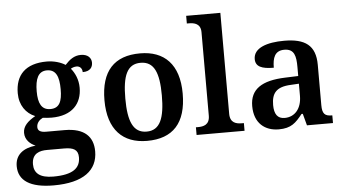

<svg xmlns="http://www.w3.org/2000/svg" viewBox="-61 -870 2195 1220"><g transform="rotate(-5 1036.0 -260.0)"><path d="M234 240C425 240 515 167 515 47C515 -45 461 -104 333 -104H215C178 -104 162 -116 162 -138C162 -165 181 -184 202 -194C215 -192 243 -190 258 -190C391 -190 452 -264 452 -364C452 -416 432 -459 407 -489C416 -495 430 -500 444 -500C466 -500 480 -484 480 -461C528 -461 544 -487 544 -516C544 -546 522 -571 477 -571C435 -571 405 -548 376 -516C350 -533 306 -548 258 -548C122 -548 57 -479 57 -363C57 -287 97 -232 155 -209C106 -181 75 -151 75 -109C75 -63 109 -35 141 -22C62 -13 10 25 10 98C10 190 84 240 234 240ZM255 -245C199 -245 178 -288 178 -364C178 -443 198 -492 254 -492C312 -492 331 -445 331 -365C331 -287 313 -245 255 -245ZM236 184C150 184 114 151 114 95C114 25 165 12 211 12H320C379 12 409 27 409 76C409 144 363 184 236 184Z M850 10C1015 10 1101 -82 1101 -270C1101 -457 1007 -548 853 -548C688 -548 602 -457 602 -270C602 -82 696 10 850 10ZM852 -49C766 -49 735 -125 735 -270C735 -415 765 -488 851 -488C937 -488 968 -415 968 -270C968 -125 938 -49 852 -49Z M1166 0H1472V-49H1459C1424 -49 1384 -57 1384 -116V-760H1166V-711H1179C1213 -711 1254 -703 1254 -648V-116C1254 -57 1214 -49 1179 -49H1166Z M1690 10C1769 10 1799 -21 1842 -75H1850L1870 0H2036V-49H2033C1988 -49 1972 -65 1972 -120V-377C1972 -502 1905 -548 1772 -548C1664 -548 1576 -520 1576 -448C1576 -400 1615 -383 1692 -383C1692 -445 1707 -491 1768 -491C1833 -491 1842 -443 1842 -374V-317L1759 -314C1608 -309 1534 -259 1534 -152C1534 -42 1602 10 1690 10ZM1733 -59C1688 -59 1667 -89 1667 -147C1667 -222 1697 -261 1790 -265L1842 -268V-191C1842 -110 1799 -59 1733 -59Z"/></g></svg>

Font: Noto Serif SemiBold
Style: Regular
Weight: 600
Designer: Monotype Design Team
Foundry: Monotype Imaging Inc.
Version: Version 2.013